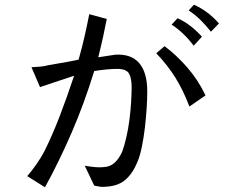

<svg xmlns="http://www.w3.org/2000/svg" viewBox="-20 -731 1040 811"><path d="M602 -345Q602 -315 599.5 -274.5Q597 -234 592 -191.5Q587 -149 579 -110Q571 -71 560 -46Q541 1 509.5 28.5Q478 56 422 58Q413 59 402 57.5Q391 56 378 53L338 -31Q389 -22 416 -25Q445 -26 464 -43.5Q483 -61 496 -90Q505 -114 513.5 -150.5Q522 -187 527 -227Q532 -267 534 -303Q536 -339 536 -363Q536 -402 524.5 -421Q513 -440 475 -440Q456 -440 433.5 -438Q411 -436 378 -431Q336 -294 282.5 -170.5Q229 -47 170 60L95 13Q115 -10 135.5 -39.5Q156 -69 169 -95Q202 -162 231.5 -238.5Q261 -315 293 -411Q246 -395 213 -384.5Q180 -374 149 -363L113 -447Q131 -448 149.5 -449.5Q168 -451 186 -456Q206 -460 238 -465Q270 -470 312 -479Q327 -532 337.5 -578.5Q348 -625 357 -671L431 -651Q424 -615 416 -578Q408 -541 395 -489Q428 -494 444 -496.5Q460 -499 467 -500Q534 -504 568 -464.5Q602 -425 602 -345ZM780 -281Q754 -350 720.5 -403.5Q687 -457 640 -506L675 -536Q725 -499 771.5 -445.5Q818 -392 848 -328ZM798 -538Q757 -593 705 -627L730 -654Q784 -630 833 -576ZM871 -597Q850 -624 827 -646.5Q804 -669 777 -687L799 -711Q857 -686 905 -632Z"/></svg>

Font: NanumGothicCoding
Style: Regular
Weight: 400
Monospace: yes
Designer: Kwon Bruce; Nicolas Noh; Sung-woo Choi; Go-un Cha; Soo-hyun Park;
Foundry: NHN Corporation
Version: Version 2.000;PS 1;hotconv 1.0.49;makeotf.lib2.0.14853